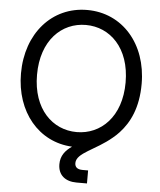

<svg xmlns="http://www.w3.org/2000/svg" viewBox="-61 -792 872 1048"><g transform="rotate(5 374.5 -267.5)"><path d="M374.5 -70.3C242.2 -70.3 131.8 -174.8 131.8 -363.3C131.8 -552.7 242.2 -657.2 374.5 -657.2C506.3 -657.2 617.2 -552.7 617.2 -363.3C617.2 -174.8 506.3 -70.3 374.5 -70.3ZM397.5 204.1H455.1V132.8H424.8C395 132.8 382.3 120.1 382.3 98.6C382.3 42 485.4 17.6 574.7 -58.1C586.9 -67.9 598.6 -79.1 609.4 -90.8C663.1 -148.9 705.1 -232.4 705.1 -363.3C705.1 -582.5 567.4 -739.3 374.5 -739.3C181.6 -739.3 43.9 -582.5 43.9 -363.3C43.9 -151.9 172.9 2 356.4 11.2C320.3 36.1 295.9 65.9 295.9 112.3C295.9 172.9 337.4 204.1 397.5 204.1Z"/></g></svg>

Font: Raveo Display Display
Style: Regular
Weight: 400
Designer: Jakub Foglar, Rasmus Andersson (Inter)
Foundry: Jakubfoglar.com
Version: Version 1.100;Glyphs 3.2.3 (3260)